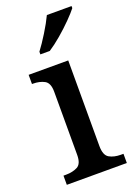

<svg xmlns="http://www.w3.org/2000/svg" viewBox="-147 -825 622 884"><g transform="rotate(-20 164.5 -383.0)"><path d="M21 0V-45H34Q66 -45 89.5 -57Q113 -69 113 -113V-423Q113 -466 89.5 -478.5Q66 -491 34 -491H29V-536H223V-117Q223 -71 246 -58Q269 -45 302 -45H315V0ZM112 -619Q134 -648 160 -690Q186 -732 202 -766H323V-756Q310 -739 281.5 -710Q253 -681 219.5 -652.5Q186 -624 158 -606H112Z"/></g></svg>

Font: Noto Serif Sinhala Medium
Style: Regular
Weight: 500
Designer: Jelle Bosma - Monotype Design Team
Foundry: Monotype Imaging Inc.
Version: Version 2.007; ttfautohint (v1.8.4.7-5d5b)